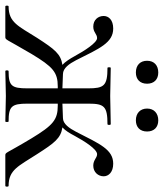

<svg xmlns="http://www.w3.org/2000/svg" viewBox="30 -632 600 703"><g transform="rotate(90 329.5 -280.0)"><path d="M238 0 329 -2 422 0C425 0 425 -12 422 -12C367 -12 357 -23 357 -81V-192H364C416 -192 436 -175 484 -96C543 2 534 0 548 0H658C662 0 662 -12 658 -12C599 -12 586 -48 542 -116C501 -180 484 -203 444 -209C456 -220 465 -235 475 -254C495 -291 524 -336 542 -336C556 -336 563 -322 584 -322C608 -322 623 -340 623 -360C623 -378 608 -395 577 -395C525 -395 505 -347 460 -259C447 -234 431 -211 410 -211L357 -209V-305C357 -362 367 -374 432 -374C436 -374 436 -386 432 -386L329 -384L226 -386C223 -386 223 -374 226 -374C292 -374 301 -361 301 -303V-209L249 -211C227 -211 211 -234 198 -259C155 -345 134 -395 82 -395C50 -395 36 -378 36 -360C36 -340 50 -322 75 -322C96 -322 102 -336 117 -336C134 -336 164 -289 183 -254C193 -236 203 -220 215 -209C175 -203 158 -181 116 -116C73 -48 60 -12 1 -12C-3 -12 -3 0 1 0H111C125 0 117 2 175 -96C222 -174 242 -192 294 -192H301V-81C301 -23 292 -12 238 -12C234 -12 234 0 238 0ZM243 -478C268 -478 284 -493 284 -519C284 -544 269 -560 243 -560C217 -560 200 -545 200 -519C200 -494 216 -478 243 -478ZM418 -478C443 -478 459 -493 459 -519C459 -544 444 -560 418 -560C393 -560 375 -545 375 -519C375 -494 392 -478 418 -478Z"/></g></svg>

Font: Cormorant Garamond
Style: Regular
Weight: 400
Designer: Christian Thalmann (Catharsis Fonts)
Foundry: Catharsis Fonts
Version: Version 4.002;Glyphs 3.4 (3410)